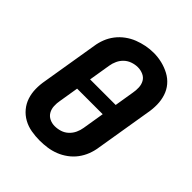

<svg xmlns="http://www.w3.org/2000/svg" viewBox="-207 -876 1014 1014"><g transform="rotate(45 300.0 -369.0)"><path d="M256 8Q224 8 192.5 2.5Q161 -3 134 -18Q107 -33 87.5 -56.5Q68 -80 58.5 -109Q49 -138 48.5 -170Q48 -202 54 -234L106 -549Q110 -577 120.5 -604Q131 -631 149 -654.5Q167 -678 191.5 -696Q216 -714 243 -724.5Q270 -735 298 -740.5Q326 -746 354 -746Q387 -746 417.5 -738.5Q448 -731 475 -716.5Q502 -702 521.5 -679Q541 -656 550.5 -626.5Q560 -597 560.5 -565Q561 -533 555 -501L503 -186Q499 -158 488.5 -131Q478 -104 460.5 -80.5Q443 -57 418.5 -39Q394 -21 367 -10.5Q340 0 311.5 4Q283 8 256 8ZM216 -409H407L425 -519Q429 -540 428 -561Q427 -582 417.5 -599Q408 -616 389 -624.5Q370 -633 349 -633Q329 -633 308.5 -626Q288 -619 272.5 -604.5Q257 -590 248 -570.5Q239 -551 236 -531ZM258 -102Q279 -102 299.5 -108.5Q320 -115 336 -130Q352 -145 361 -164.5Q370 -184 373 -204L393 -326H202L184 -216Q180 -196 181 -175Q182 -154 191.5 -137Q201 -120 219 -111Q237 -102 258 -102Z"/></g></svg>

Font: Iosevka Curly XBdExObl
Style: Regular
Weight: 800
Width: 7
Italic angle: -9°
Monospace: yes
Designer: Belleve Invis
Foundry: Belleve Invis
Version: Version 11.1.0; ttfautohint (v1.8.3)